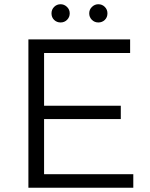

<svg xmlns="http://www.w3.org/2000/svg" viewBox="-20 -886 709 906"><path d="M609 -64V0H114V-700H594V-636H188V-387H550V-324H188V-64ZM223 -823Q223 -841 235.5 -853.5Q248 -866 266 -866Q283 -866 296 -853.5Q309 -841 309 -823Q309 -805 296.5 -792.5Q284 -780 266 -780Q248 -780 235.5 -792Q223 -804 223 -823ZM401 -823Q401 -841 414 -853.5Q427 -866 444 -866Q462 -866 474.5 -853.5Q487 -841 487 -823Q487 -804 474.5 -792Q462 -780 444 -780Q426 -780 413.5 -792.5Q401 -805 401 -823Z"/></svg>

Font: CMG Sans
Style: Regular
Weight: 400
Designer: Julieta Ulanovsky
Foundry: Julieta Ulanovsky
Version: Version 7.200